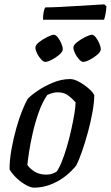

<svg xmlns="http://www.w3.org/2000/svg" viewBox="-20 -864 510 884"><path d="M136 0Q122 0 100 -12Q78 -24 57 -43.5Q36 -63 24 -84Q24 -128 33 -177.5Q42 -227 55 -273.5Q68 -320 82.5 -355.5Q97 -391 107 -408Q120 -423 151 -444.5Q182 -466 222.5 -483Q263 -500 303 -500Q322 -500 346.5 -486Q371 -472 390.5 -454.5Q410 -437 414 -425Q414 -394 406 -349Q398 -304 385 -256Q372 -208 357.5 -166.5Q343 -125 331 -102Q291 -53 240 -26.5Q189 0 136 0ZM193 -60Q206 -60 216.5 -63Q227 -66 240 -73Q251 -87 263.5 -117.5Q276 -148 287.5 -187Q299 -226 308 -266.5Q317 -307 322.5 -340.5Q328 -374 328 -393Q311 -412 292.5 -425.5Q274 -439 245 -439Q233 -439 222.5 -436Q212 -433 198 -427Q175 -394 158.5 -347.5Q142 -301 131 -253Q120 -205 114 -165.5Q108 -126 106 -105Q115 -90 137.5 -75Q160 -60 193 -60ZM363 -579Q355 -579 344 -591Q333 -603 325.5 -618.5Q318 -634 318 -645Q318 -657 335.5 -670.5Q353 -684 373.5 -694Q394 -704 403 -704Q412 -704 421.5 -691.5Q431 -679 437.5 -663.5Q444 -648 444 -637Q444 -626 428.5 -612.5Q413 -599 393.5 -589Q374 -579 363 -579ZM188 -579Q180 -579 169 -591Q158 -603 150.5 -618.5Q143 -634 143 -645Q143 -657 160.5 -670.5Q178 -684 198.5 -694Q219 -704 228 -704Q237 -704 246.5 -691.5Q256 -679 262.5 -663.5Q269 -648 269 -637Q269 -626 253.5 -612.5Q238 -599 218.5 -589Q199 -579 188 -579ZM178 -773Q178 -796 181.5 -811Q185 -826 189 -830Q218 -830 256.5 -832Q295 -834 335.5 -836.5Q376 -839 409.5 -841Q443 -843 460 -844L470 -835Q469 -815 465.5 -798Q462 -781 459 -773Z"/></svg>

Font: Texturina 72pt 72pt Medium
Style: Italic
Weight: 500
Italic angle: -11°
Designer: Guillermo Torres Carreño
Foundry: Omnibus-Type
Version: Version 1.002; ttfautohint (v1.8.3)